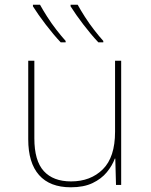

<svg xmlns="http://www.w3.org/2000/svg" viewBox="-20 -786 640 816"><path d="M281 10Q192 10 146 -42Q100 -94 100 -194V-528H126V-198Q126 -103 166 -59Q206 -15 282 -15Q365 -15 417 -66.5Q469 -118 469 -226V-528H495V0H473L470 -112H468Q457 -82 434 -54Q411 -26 373.5 -8Q336 10 281 10ZM398 -606Q367 -639 334.5 -681.5Q302 -724 280 -759V-766H310Q322 -744 340.5 -715Q359 -686 380 -659Q401 -632 419 -612V-606ZM238 -606Q207 -639 174.5 -681.5Q142 -724 120 -759V-766H150Q162 -744 180.5 -715Q199 -686 220 -659Q241 -632 259 -612V-606Z"/></svg>

Font: Noto Sans Mono Thin
Style: Regular
Weight: 100
Designer: Monotype Design Team
Foundry: Monotype Imaging Inc.
Version: Version 2.014